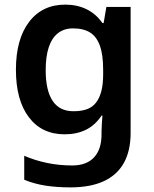

<svg xmlns="http://www.w3.org/2000/svg" viewBox="-20 -572 666 832"><path d="M263 -552Q314 -552 355 -532Q396 -512 424 -472H429L441 -542H546V4Q546 81 517 133.5Q488 186 430 213Q372 240 285 240Q227 240 178 232.5Q129 225 85 207V103Q131 123 183.5 134Q236 145 293 145Q355 145 387.5 110Q420 75 420 10V-4Q420 -19 421.5 -39Q423 -59 424 -71H420Q392 -29 352 -9.5Q312 10 260 10Q161 10 105 -64Q49 -138 49 -270Q49 -402 106 -477Q163 -552 263 -552ZM296 -449Q258 -449 231.5 -428.5Q205 -408 191.5 -368Q178 -328 178 -268Q178 -180 208 -135Q238 -90 298 -90Q332 -90 356 -98.5Q380 -107 395.5 -126.5Q411 -146 419 -176.5Q427 -207 427 -250V-269Q427 -334 413 -373.5Q399 -413 370.5 -431Q342 -449 296 -449Z"/></svg>

Font: Noto Sans Armenian SemiBold
Style: Regular
Weight: 600
Designer: Monotype Design Team
Foundry: Monotype Imaging Inc.
Version: Version 2.007